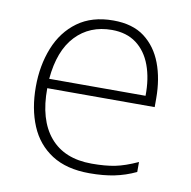

<svg xmlns="http://www.w3.org/2000/svg" viewBox="-67 -606 681 683"><g transform="rotate(10 273.5 -265.0)"><path d="M289 -540Q359 -540 402 -507.5Q445 -475 466 -419.5Q487 -364 487 -293V-262H99Q98 -148 150 -86.5Q202 -25 301 -25Q350 -25 385 -32Q420 -39 466 -60V-24Q428 -6 388.5 2Q349 10 299 10Q216 10 162.5 -24.5Q109 -59 83.5 -120Q58 -181 58 -260Q58 -337 83.5 -401Q109 -465 160.5 -502.5Q212 -540 289 -540ZM290 -506Q210 -506 159.5 -452.5Q109 -399 100 -296H448Q449 -358 431.5 -405.5Q414 -453 378.5 -479.5Q343 -506 290 -506Z"/></g></svg>

Font: Noto Sans Hebrew Thin ExtraLight
Style: Regular
Weight: 250
Version: Version 3.001